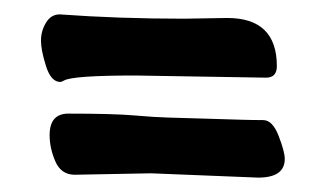

<svg xmlns="http://www.w3.org/2000/svg" viewBox="-20 -503 440 267"><path d="M296 -478Q365 -478 365 -411Q365 -395 350 -395L168 -398Q81 -398 69 -391Q65 -389 64 -389Q51 -389 44 -411Q37 -433 37 -446.5Q37 -460 44 -471.5Q51 -483 63 -483Q145 -477 236 -477ZM84 -260Q65 -260 57 -278.5Q49 -297 49 -315Q49 -345 75 -345Q138 -345 166.5 -342.5Q195 -340 214.5 -339.5Q234 -339 266 -338Q298 -337 315.5 -336.5Q333 -336 346 -336Q359 -336 367.5 -314Q376 -292 376 -282Q376 -256 339 -256L190 -262Z"/></svg>

Font: Ma Shan Zheng
Style: Regular
Weight: 400
Designer: ZhongQi
Foundry: ZhongQi
Version: Version 2.001